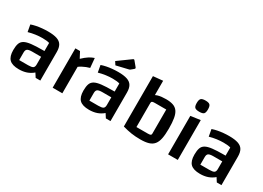

<svg xmlns="http://www.w3.org/2000/svg" viewBox="-19 -1410 2890 2113"><g transform="rotate(30 1426.0 -354.0)"><path d="M206 11Q122 11 85 -25Q48 -61 48 -143Q48 -194 59 -225.5Q70 -257 100 -274Q130 -291 186 -297.5Q242 -304 332 -304H381V-231H239Q194 -231 177 -219.5Q160 -208 160 -176V-79H273Q318 -79 334.5 -90Q351 -101 351 -133V-407Q319 -417 262 -417Q221 -417 176.5 -411Q132 -405 86 -392L70 -480Q98 -490 132.5 -497Q167 -504 205 -507.5Q243 -511 279 -511Q350 -511 393 -496.5Q436 -482 455 -449.5Q474 -417 474 -363V0H415L383 -50Q347 -19 303.5 -4Q260 11 206 11Z M690 -500 730 -424Q771 -463 804 -484Q837 -505 869 -515L880 -395Q860 -390 836 -380.5Q812 -371 790.5 -359.5Q769 -348 754 -336V0H631V-500Z M1098 11Q1014 11 977 -25Q940 -61 940 -143Q940 -194 951 -225.5Q962 -257 992 -274Q1022 -291 1078 -297.5Q1134 -304 1224 -304H1273V-231H1131Q1086 -231 1069 -219.5Q1052 -208 1052 -176V-79H1165Q1210 -79 1226.5 -90Q1243 -101 1243 -133V-407Q1211 -417 1154 -417Q1113 -417 1068.5 -411Q1024 -405 978 -392L962 -480Q990 -490 1024.5 -497Q1059 -504 1097 -507.5Q1135 -511 1171 -511Q1242 -511 1285 -496.5Q1328 -482 1347 -449.5Q1366 -417 1366 -363V0H1307L1275 -50Q1239 -19 1195.5 -4Q1152 11 1098 11ZM1106 -558 1080 -598 1240 -714Q1245 -718 1249 -718Q1254 -718 1259 -712L1307 -654Q1314 -646 1314 -641Q1314 -635 1306 -628L1277 -604Q1272 -599 1267.5 -597Q1263 -595 1254 -593Z M1776 -515Q1830 -515 1866.5 -502.5Q1903 -490 1924.5 -460Q1946 -430 1955 -378.5Q1964 -327 1964 -250Q1964 -173 1954 -123Q1944 -73 1920 -43.5Q1896 -14 1854.5 -1.5Q1813 11 1751 11Q1696 11 1660.5 -0.5Q1625 -12 1605 -40.5Q1585 -69 1577 -120Q1569 -171 1569 -250Q1569 -330 1578.5 -381.5Q1588 -433 1610.5 -462Q1633 -491 1673.5 -503Q1714 -515 1776 -515ZM1834 -417H1690Q1664 -417 1655 -412Q1646 -407 1646 -392V-86H1789Q1815 -86 1824.5 -91Q1834 -96 1834 -108ZM1523 -662 1646 -674V-108V-62L1751 11Q1686 11 1634 3Q1582 -5 1523 -22Z M2098 -489 2221 -506V0H2098ZM2160 -577Q2118 -577 2103 -591.5Q2088 -606 2088 -647Q2088 -689 2103 -704Q2118 -719 2160 -719Q2201 -719 2216 -704Q2231 -689 2231 -647Q2231 -606 2216.5 -591.5Q2202 -577 2160 -577Z M2508 11Q2424 11 2387 -25Q2350 -61 2350 -143Q2350 -194 2361 -225.5Q2372 -257 2402 -274Q2432 -291 2488 -297.5Q2544 -304 2634 -304H2683V-231H2541Q2496 -231 2479 -219.5Q2462 -208 2462 -176V-79H2575Q2620 -79 2636.5 -90Q2653 -101 2653 -133V-407Q2621 -417 2564 -417Q2523 -417 2478.5 -411Q2434 -405 2388 -392L2372 -480Q2400 -490 2434.5 -497Q2469 -504 2507 -507.5Q2545 -511 2581 -511Q2652 -511 2695 -496.5Q2738 -482 2757 -449.5Q2776 -417 2776 -363V0H2717L2685 -50Q2649 -19 2605.5 -4Q2562 11 2508 11Z"/></g></svg>

Font: Changa Medium
Style: Regular
Weight: 500
Designer: Eduardo Rodriguez Tunni
Foundry: Eduardo Rodriguez Tunni
Version: Version 3.003